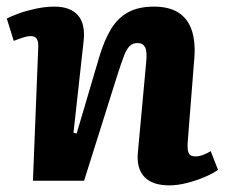

<svg xmlns="http://www.w3.org/2000/svg" viewBox="-21 -546 682 580"><path d="M637.5 -33Q624.5 -23 599 -12Q573.5 -1 544.5 6.5Q515.5 14 490.5 14Q439 14 415 -11.8Q391 -37.5 395.5 -85.5L420.5 -357Q424 -390.5 417.3 -403.2Q410.5 -416 395 -416Q380 -416 370.8 -407Q361.5 -398 353.5 -377.2Q345.5 -356.5 333.5 -319L233 0H78.5L94.5 -402Q95.5 -420.5 90 -428.7Q84.5 -437 71.5 -437Q62.5 -437 50.5 -433.2Q38.5 -429.5 20.5 -422.5L-0.5 -490Q10.5 -496 34.2 -504.8Q58 -513.5 87.3 -519.8Q116.5 -526 143.5 -526Q191.5 -526 214.5 -499.8Q237.5 -473.5 231.5 -421L201 -145L210.5 -142.5L279 -374.5Q294 -424.5 314.3 -458Q334.5 -491.5 365.8 -508.8Q397 -526 444 -526Q490 -526 518.3 -507.8Q546.5 -489.5 558.3 -454.5Q570 -419.5 566 -370L546 -116.5Q544.5 -93.5 549 -83.5Q553.5 -73.5 569.5 -73.5Q580.5 -73.5 593 -78.3Q605.5 -83 615.5 -89.5Z"/></svg>

Font: Literata
Style: Italic
Weight: 400
Italic angle: -2°
Designer: Latin by Veronika Burian and Jose Scaglione. Greek by Irene Vlachou. Cyrillic by Vera Evstafieva
Foundry: TypeTogether
Version: Version 3.103;gftools[0.9.29]